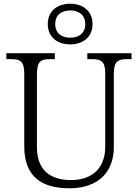

<svg xmlns="http://www.w3.org/2000/svg" viewBox="-20 -999 740 1029"><path d="M356 -761C423 -761 476 -799 476 -870C476 -941 423 -979 356 -979C289 -979 236 -941 236 -870C236 -799 289 -761 356 -761ZM356 -797C311 -797 276 -820 276 -870C276 -920 311 -943 356 -943C402 -943 437 -920 437 -870C437 -820 402 -797 356 -797ZM352 10C509 10 590 -79 590 -210V-603C590 -672 613 -682 660 -682H685V-714H448V-682H474C520 -682 544 -672 544 -605V-212C544 -111 487 -34 360 -34C251 -34 178 -86 178 -210V-603C178 -672 201 -682 248 -682H274V-714H14V-682H40C87 -682 110 -672 110 -605V-215C110 -52 203 10 352 10Z"/></svg>

Font: Noto Serif Light
Style: Regular
Weight: 300
Designer: Monotype Design Team
Foundry: Monotype Imaging Inc.
Version: Version 2.013